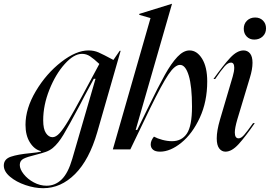

<svg xmlns="http://www.w3.org/2000/svg" viewBox="-128 -785 1418 1009"><path d="M117 191Q162 191 196 158Q230 125 252 49L374 -371H365L315 -278L289 -228Q233 -123 205.5 -77Q178 -31 149 -7Q133 6 113 13Q93 20 58 29Q16 39 -4 49Q-24 59 -24 82Q-24 104 -3.5 130Q17 156 49.5 173.5Q82 191 117 191ZM31 20Q72 16 87 12V9Q53 1 29.5 -36Q6 -73 6 -129Q6 -215 60.5 -306.5Q115 -398 193.5 -459Q272 -520 337 -520Q366 -520 390 -509.5Q414 -499 468 -470L501 -518H506L383 -90Q341 55 266.5 129.5Q192 204 99 204Q54 204 5.5 187.5Q-43 171 -75.5 143.5Q-108 116 -108 85Q-108 51 -71 38.5Q-34 26 31 20ZM148 -64Q166 -64 185.5 -85.5Q205 -107 231.5 -151.5Q258 -196 305 -283L394 -449Q365 -476 345.5 -489Q326 -502 303 -502Q260 -502 212 -448.5Q164 -395 131.5 -313.5Q99 -232 99 -153Q99 -107 113.5 -85.5Q128 -64 148 -64Z M663 -690 604 -707V-712L775 -765H776L585 -102H593L652 -223Q704 -330 738 -391Q772 -452 804 -486Q836 -520 868 -520Q907 -520 934 -476.5Q961 -433 961 -357Q961 -251 922 -166.5Q883 -82 825 -35Q767 12 713 12Q688 12 676 1.5Q664 -9 664 -26Q664 -46 681 -67Q699 -57 725.5 -50Q752 -43 776 -43Q827 -43 854 -83Q881 -123 881 -225Q881 -331 864 -387.5Q847 -444 818 -444Q791 -444 757 -393.5Q723 -343 661 -216L557 0H465Z M1152 -520Q1173 -520 1186 -504Q1199 -488 1199 -455Q1199 -421 1185 -376L1119 -157Q1106 -112 1106 -89Q1106 -58 1126 -58Q1139 -58 1154.5 -75.5Q1170 -93 1202 -138H1211Q1162 -67 1126 -27.5Q1090 12 1057 12Q1037 12 1024 -5Q1011 -22 1011 -58Q1011 -98 1028 -156L1095 -383Q1103 -410 1103 -429Q1103 -456 1086 -456Q1070 -456 1052.5 -436.5Q1035 -417 1003 -370H994Q1046 -443 1082 -481.5Q1118 -520 1152 -520ZM1153 -634Q1153 -660 1170 -676.5Q1187 -693 1213 -693Q1238 -693 1254 -677Q1270 -661 1270 -636Q1270 -610 1252.5 -593.5Q1235 -577 1208 -577Q1184 -577 1168.5 -593Q1153 -609 1153 -634Z"/></svg>

Font: Nyght Serif Italic
Style: Regular
Weight: 400
Italic angle: -16°
Designer: Maksym Kobuzan
Version: Version 0.410